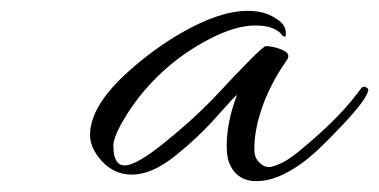

<svg xmlns="http://www.w3.org/2000/svg" viewBox="-20 -789 699 354"><path d="M161 -500Q146 -520 146 -540Q146 -595 220 -660Q264 -699 312 -727Q384 -769 437 -769Q469 -769 490 -754Q507 -744 507 -728Q507 -722 506 -721.5Q505 -721 501 -723Q488 -742 451 -742Q414 -742 366 -717Q318 -692 280 -657Q242 -622 215.5 -580.5Q189 -539 189 -520Q189 -484 210 -484Q231 -484 282 -525Q333 -566 371 -605Q463 -704 470 -704Q483 -704 499.5 -697.5Q516 -691 510 -680Q459 -607 450 -535Q449 -526 449 -512.5Q449 -499 457.5 -490Q466 -481 475.5 -481Q485 -481 504 -491Q523 -501 569.5 -543Q616 -585 645 -625Q649 -631 654 -628.5Q659 -626 659 -624Q659 -609 611.5 -558.5Q564 -508 539 -490Q492 -455 453 -455Q414 -455 401 -493Q398 -505 398 -520Q398 -564 417 -614Q413 -612 380 -574.5Q347 -537 303.5 -502Q260 -467 223 -467Q186 -467 161 -500Z"/></svg>

Font: Allura
Style: Regular
Weight: 400
Designer: Robert E. Leuschke
Foundry: Robert E. Leuschke
Version: Version 1.004